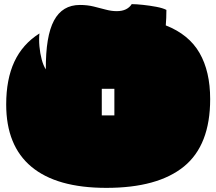

<svg xmlns="http://www.w3.org/2000/svg" viewBox="-20 -875 1048 930"><path d="M495 35Q255 35 132.5 -67Q10 -169 10 -369Q10 -491 49.5 -576Q89 -661 171 -713Q168 -684 171 -650.5Q174 -617 182 -587Q190 -557 202 -539Q201 -700 241.5 -775.5Q282 -851 367 -851Q403 -851 433.5 -843.5Q464 -836 492 -828.5Q520 -821 545 -821Q572 -821 590 -830Q608 -839 618 -855Q639 -855 672 -851.5Q705 -848 737 -842Q769 -836 786 -827Q786 -787 783 -752Q895 -708 946.5 -618.5Q998 -529 998 -395Q998 -172 871 -68.5Q744 35 495 35ZM473 -316H534V-445H473Z"/></svg>

Font: Oi
Style: Regular
Weight: 400
Designer: Kostas Bartsokas, Mohamad Dakak
Foundry: Foundry5
Version: Version 4.000